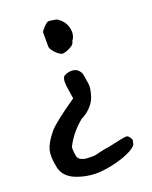

<svg xmlns="http://www.w3.org/2000/svg" viewBox="-146 -778 746 942"><g transform="rotate(-20 227.5 -307.0)"><path d="M216 83Q153 88 92 65.5Q31 43 19 -9Q6 -68 15 -103Q24 -138 61 -183Q90 -219 210 -301Q209 -311 203.5 -342Q198 -373 198.5 -392.5Q199 -412 209 -421Q225 -429 235 -430Q279 -437 296 -398L305 -344Q307 -334 304.5 -316.5Q302 -299 294.5 -276Q287 -253 266 -230Q245 -207 214 -192Q152 -140 122 -78V-67Q123 -42 126.5 -29Q130 -16 143 -9.5Q156 -3 167.5 -2Q179 -1 210 -1Q215 -1 242.5 -8Q270 -15 290 -17Q311 -21 337.5 -27Q364 -33 376 -35Q384 -35 390 -36Q396 -37 402.5 -30.5Q409 -24 415 -10L409 15Q389 39 333 58Q277 77 216 83ZM235 -525Q219 -529 201 -548.5Q183 -568 182 -581V-655Q181 -660 199 -679Q217 -698 225 -698H232L239 -697Q266 -693 267 -692Q304 -670 313.5 -631.5Q323 -593 302 -567Q302 -553 283.5 -541.5Q265 -530 242 -525Z"/></g></svg>

Font: Excalifont
Style: Regular
Weight: 400
Designer: Your Own Font Foundry (Virgil); Ján Filípek / DizajnDesign (Excalifont, modifications)
Foundry: Your Own Font Foundry (Virgil); Ján Filípek / DizajnDesign (Excalifont, modifications)
Version: Version 1.000;Glyphs 3.2 (3227)